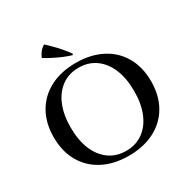

<svg xmlns="http://www.w3.org/2000/svg" viewBox="-205 -1110 1276 1305"><g transform="rotate(-30 432.5 -458.0)"><path d="M438 -714Q553 -714 639.5 -669.5Q726 -625 773 -543Q820 -461 820 -350Q820 -239 773 -157Q726 -75 639.5 -30.5Q553 14 438 14Q322 14 236 -30.5Q150 -75 103 -157Q56 -239 56 -350Q56 -461 103 -543Q150 -625 236 -669.5Q322 -714 438 -714ZM438 -24Q514 -24 570 -64Q626 -104 656.5 -177Q687 -250 687 -350Q687 -450 656.5 -523Q626 -596 570 -636Q514 -676 438 -676Q362 -676 306 -636Q250 -596 219.5 -523Q189 -450 189 -350Q189 -250 219.5 -177Q250 -104 306 -64Q362 -24 438 -24ZM453 -777 446 -770Q415 -779 382 -793Q349 -807 316.5 -823.5Q284 -840 255 -858Q265 -882 279 -899.5Q293 -917 315 -930Q336 -910 361.5 -885Q387 -860 410.5 -832Q434 -804 453 -777Z"/></g></svg>

Font: Cinzel SemiBold
Style: Regular
Weight: 600
Designer: Natanael Gama
Version: Version 2.000